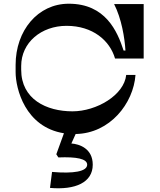

<svg xmlns="http://www.w3.org/2000/svg" viewBox="-20 -722 863 1033"><path d="M338 -583C479 -583 571 -504 599 -407H753V-700H594C634 -622 651 -517 655 -450H645C611 -555 547 -702 350 -702C183 -702 64 -557 64 -373V-334C64 -246 115 -38 324 -5L283 108L294 125C391 121 449 132 449 164C449 201 375 213 260 203L249 289C385 301 479 260 479 164C479 77 407 53 364 50L387 -1C572 -4 698 -166 709 -319H659C648 -210 499 -123 370 -123C230 -123 94 -188 94 -347V-367C94 -493 202 -583 338 -583Z"/></svg>

Font: Space Cowgirl Medium
Style: Regular
Weight: 600
Designer: Valery Marier
Foundry: Valery Marier
Version: Version 1.000;hotconv 1.0.109;makeotfexe 2.5.65596